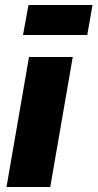

<svg xmlns="http://www.w3.org/2000/svg" viewBox="-20 -748 390 768"><path d="M6 0H181L271 -520H96ZM72 -608H329L350 -728H94Z"/></svg>

Font: Fixel Text 20240404 ExtraBold
Style: Italic
Weight: 800
Width: 4
Italic angle: -10°
Designer: AlfaBravo + MacPaw
Foundry: Kyrylo Tkachov, Marchela Mozhyna, Serhii Makarenko, Maria Weinstein, Zakhar Kryvoshyya
Version: Version 1.211;Glyphs 3.2 (3225)